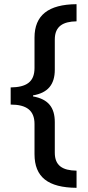

<svg xmlns="http://www.w3.org/2000/svg" viewBox="-20 -737 420 918"><path d="M346 161V79C279 78 242 55 242 -7V-153C242 -223 211 -263 138 -276V-281C209 -293 242 -333 242 -404V-548C242 -612 282 -634 346 -635V-717C211 -716 145 -664 145 -557V-412C145 -344 105 -320 31 -319V-237C107 -237 145 -209 145 -144V0C145 110 210 160 346 161Z"/></svg>

Font: Noto Sans Myanmar UI SemiCondensed Medium
Style: Regular
Weight: 500
Width: 4
Designer: Monotype Design Team
Foundry: Monotype Imaging Inc.
Version: Version 2.103